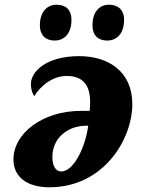

<svg xmlns="http://www.w3.org/2000/svg" viewBox="-20 -784 613 814"><path d="M435 -612C469 -612 506 -635 506 -700C506 -743 480 -764 442 -764C398 -764 372 -729 372 -677C372 -634 396 -612 435 -612ZM212 -612C246 -612 283 -635 283 -700C283 -743 258 -764 220 -764C176 -764 149 -729 149 -677C149 -634 174 -612 212 -612ZM190 10C418 10 541 -192 541 -343C541 -481 439 -546 316 -546C174 -546 111 -479 111 -428C111 -409 116 -389 125 -376C151 -419 202 -462 263 -462C331 -462 362 -423 362 -353C362 -340 362 -326 360 -314H324C159 -314 37 -218 37 -108C37 -34 94 10 190 10ZM240 -57C216 -57 202 -81 202 -118C202 -199 267 -251 346 -251H354C342 -159 292 -57 240 -57Z"/></svg>

Font: Noto Serif SemiCondensed Black
Style: Italic
Weight: 900
Width: 4
Italic angle: -12°
Designer: Monotype Design Team
Foundry: Monotype Imaging Inc.
Version: Version 2.014